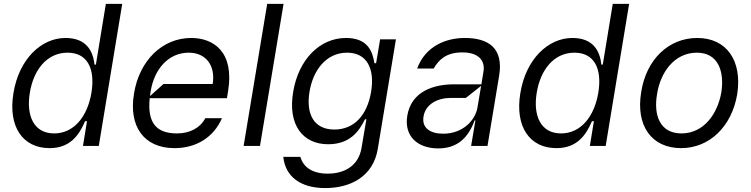

<svg xmlns="http://www.w3.org/2000/svg" viewBox="-20 -747 3845 983"><path d="M233.7 11.4C338.4 11.4 384.6 -54 415.5 -126.4H425.4L404.8 0H485.8L605.8 -727.3H522L470.9 -416.2H463.8C456.3 -487.2 421.2 -552.6 315.3 -552.6C190.3 -552.6 77.1 -443.2 49 -271.3C19.9 -98 96.9 11.4 233.7 11.4ZM257.1 -63.9C152 -63.9 113.3 -156.2 132.8 -272.7C151.6 -387.8 219.1 -477.3 326 -477.3C427.9 -477.3 468 -394.9 448.2 -272.7C427.6 -149.1 358 -63.9 257.1 -63.9Z M958.8 -552.6C810.4 -552.6 693.2 -436.1 666.2 -268.5C637.8 -100.9 715.9 11.4 873.6 11.4C984.4 11.4 1073.9 -43.7 1116.5 -142H1031.2C1005 -92 951.7 -63.9 886.4 -63.9C778.4 -63.9 734 -119.7 746.4 -244.3H1142L1147.7 -279.8C1181.1 -483 1071.7 -552.6 958.8 -552.6ZM816.8 -316.8 747.9 -255C748.9 -263.1 750 -271.3 751.4 -279.8C770.2 -395.2 843.8 -477.3 946 -477.3C1036.6 -477.3 1083.8 -409.1 1068.9 -316.8Z M1348 -727.3 1227.3 0H1311.1L1431.8 -727.3Z M1644.9 215.9C1775.6 215.9 1890.6 156.2 1914.1 15.6L2007.1 -545.5H1926.1L1905.5 -423.3H1897C1887.4 -483.7 1862.9 -552.6 1751.4 -552.6C1617.9 -552.6 1508.2 -443.2 1480.8 -275.6C1452.4 -105.1 1532.3 -8.5 1659.8 -8.5C1771.7 -8.5 1818.2 -74.6 1848.7 -136.4H1855.8L1831 9.9C1816.1 100.9 1745 142 1657.7 142C1571.4 142 1530.9 102.3 1517.8 56.1H1430.4C1440.3 154.1 1515.3 215.9 1644.9 215.9ZM1691.8 -83.8C1586.6 -83.8 1545.8 -163.4 1564.6 -277C1582.7 -387.8 1650.2 -477.3 1757.1 -477.3C1859 -477.3 1899.5 -394.9 1880 -277C1859.7 -156.2 1792.6 -83.8 1691.8 -83.8Z M2223.7 12.8C2318.5 12.8 2376.8 -38.4 2409.8 -130.7H2414.1L2392 0H2475.9L2535.5 -359.4C2558.9 -500.7 2481.2 -552.6 2359.4 -552.6C2265.3 -552.6 2158.4 -512.4 2115.8 -396.3H2200.3C2225.5 -438.9 2261.4 -478.7 2347.3 -478.7C2429.7 -478.7 2464.5 -437.5 2455.3 -380.7L2444.6 -315.3H2304C2201.3 -315.3 2085.9 -279.8 2065.3 -154.8C2047.6 -48.3 2119.7 12.8 2223.7 12.8ZM2249.3 -62.5C2181.8 -62.5 2138.5 -92.3 2148.4 -150.6C2158.7 -214.5 2221.6 -245.7 2287.6 -245.7H2365.1L2443.2 -307.5L2424.7 -197.4C2413.4 -129.3 2348 -62.5 2249.3 -62.5Z M2828.8 11.4C2933.6 11.4 2979.8 -54 3010.7 -126.4H3020.6L3000 0H3081L3201 -727.3H3117.2L3066.1 -416.2H3058.9C3051.5 -487.2 3016.3 -552.6 2910.5 -552.6C2785.5 -552.6 2672.2 -443.2 2644.2 -271.3C2615.1 -98 2692.1 11.4 2828.8 11.4ZM2852.3 -63.9C2747.2 -63.9 2708.5 -156.2 2728 -272.7C2746.8 -387.8 2814.3 -477.3 2921.2 -477.3C3023.1 -477.3 3063.2 -394.9 3043.3 -272.7C3022.7 -149.1 2953.1 -63.9 2852.3 -63.9Z M3467.3 11.4C3611.2 11.4 3726.2 -98 3754.3 -264.2C3781.2 -437.5 3699.2 -552.6 3549.7 -552.6C3403.8 -552.6 3288.7 -443.2 3262.8 -275.6C3234 -103.7 3315.7 11.4 3467.3 11.4ZM3468.8 -63.9C3358.3 -63.9 3325.6 -157.7 3343.8 -264.2C3360.8 -376.4 3432.2 -477.3 3548.3 -477.3C3656.6 -477.3 3689.3 -382.1 3673.3 -275.6C3654.1 -163 3582.7 -63.9 3468.8 -63.9Z"/></svg>

Font: Riot Sans 2.0
Style: Italic
Weight: 400
Italic angle: -9.39999°
Designer: Rasmus Andersson
Foundry: rsms
Version: Version 3.006;hotconv 1.0.109;makeotfexe 2.5.65596